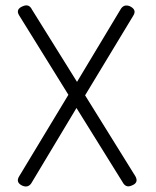

<svg xmlns="http://www.w3.org/2000/svg" viewBox="-20 -492 578 713"><path d="M51 -435Q37 -458 65 -469Q88 -479 99 -456L266 -188L427 -456Q439 -478 462 -469Q489 -456 475 -434L296 -138L483 163Q496 187 469 197Q447 207 435 184L264 -91L99 184Q87 207 64 198Q37 186 51 163L234 -140Z"/></svg>

Font: Jura
Style: Regular
Weight: 400
Designer: Daniel Johnson, Alexei Vanyashin
Foundry: Daniel Johnson
Version: Version 5.103